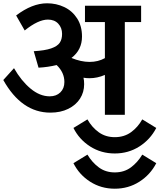

<svg xmlns="http://www.w3.org/2000/svg" viewBox="-20 -697 969 1166"><path d="M0 0ZM837 -563H738V0H617V-242Q571 -222 524 -222Q505 -222 487 -225Q491 -209 491 -186Q491 -137 466 -98Q441 -59 394.5 -36Q348 -13 286 -13Q111 -13 0 -211L65 -283Q109 -206 165.5 -159Q222 -112 282 -112Q322 -112 346.5 -136Q371 -160 371 -199Q371 -257 324 -302Q271 -289 214 -286L185 -386Q253 -390 290.5 -403Q328 -416 342.5 -437Q357 -458 357 -491Q357 -528 334 -553Q311 -578 271 -578Q212 -578 130 -512L78 -603Q175 -677 266 -677Q322 -677 370.5 -654Q419 -631 448.5 -585Q478 -539 478 -475Q478 -394 414 -345Q472 -321 524 -321Q576 -321 617 -344V-563H496V-662H837ZM426 80 511 28Q538 76 579.5 106Q621 136 677 136Q734 136 775.5 106Q817 76 844 28L929 80Q893 150 826.5 192.5Q760 235 677 235Q594 235 527.5 192.5Q461 150 426 80ZM426 294 511 242Q539 289 580 319.5Q621 350 677 350Q734 350 775 319.5Q816 289 844 242L929 294Q893 364 826.5 406.5Q760 449 677 449Q594 449 527.5 406.5Q461 364 426 294Z"/></svg>

Font: MartelSansBold
Style: Bold
Weight: 700
Designer: Dan Reynolds and Mathieu Réguer
Foundry: Dan Reynolds and Mathieu Réguer
Version: Version 1.002; ttfautohint (v1.1) -l 5 -r 5 -G 72 -x 0 -D la